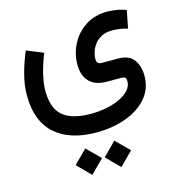

<svg xmlns="http://www.w3.org/2000/svg" viewBox="-120 -479 961 1041"><g transform="rotate(-15 360.5 42.0)"><path d="M358.9 385.3 432.6 311.5 506.8 385.3 432.6 460ZM195.8 385.3 269.5 311.5 343.8 385.3 269.5 460ZM189 -247.1Q167 -193.4 154.1 -141.4Q141.1 -89.4 141.1 -44.9Q141.1 50.8 190.7 94.2Q240.2 137.7 348.6 138.2Q391.1 138.2 432.9 130.4Q474.6 122.6 508.8 106.9Q543 91.3 563.7 69.1Q584.5 46.9 584.5 17.6Q584.5 3.4 578.4 -2.2Q572.3 -7.8 552.2 -7.8H475.6Q413.1 -7.8 379.4 -41.5Q345.7 -75.2 345.7 -138.2Q345.7 -199.2 373.8 -253.2Q401.9 -307.1 453.6 -340.8Q505.4 -374.5 577.1 -374.5Q595.2 -374.5 624.5 -370.4Q653.8 -366.2 681.2 -355L661.6 -255.9Q640.6 -262.7 618.7 -265.9Q596.7 -269 577.1 -269Q539.6 -269 514.6 -255.9Q489.7 -242.7 475.1 -222.4Q460.4 -202.1 454.1 -181.2Q447.8 -160.2 447.8 -144.5Q447.8 -127.4 453.9 -120.4Q460 -113.3 480.5 -113.3H568.4Q629.9 -112.8 655.8 -76.4Q681.6 -40 681.6 13.7Q681.6 85.4 637.7 137Q593.8 188.5 518.8 216.1Q443.8 243.7 351.1 243.7Q203.6 243.7 120.8 170.4Q38.1 97.2 38.1 -48.3Q38.1 -103.5 53.5 -162.6Q68.8 -221.7 95.2 -285.2Z"/></g></svg>

Font: Vazir Medium
Style: Medium
Weight: 500
Designer: Saber Rastikerdar
Foundry: Saber Rastikerdar
Version: Version 30.0.0